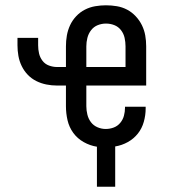

<svg xmlns="http://www.w3.org/2000/svg" viewBox="-20 -548 640 725"><path d="M346 157V6Q320 2 296 -11.5Q272 -25 256.5 -46.5Q241 -68 235 -94Q229 -120 229 -147V-225H195Q175 -225 155 -229Q135 -233 117 -242Q99 -251 85 -265.5Q71 -280 62 -298.5Q53 -317 49.5 -337Q46 -357 46 -377V-405H124V-377Q124 -361 127.5 -346Q131 -331 140.5 -318.5Q150 -306 165 -300.5Q180 -295 195 -295H229V-373Q229 -394 232.5 -414Q236 -434 244.5 -452.5Q253 -471 267.5 -486.5Q282 -502 300.5 -511.5Q319 -521 339.5 -524.5Q360 -528 380 -528Q401 -528 421.5 -524.5Q442 -521 460 -511.5Q478 -502 492.5 -486.5Q507 -471 516 -452.5Q525 -434 528.5 -414Q532 -394 532 -373V-225H306V-147Q306 -131 310 -115Q314 -99 323.5 -86.5Q333 -74 348 -67.5Q363 -61 379 -61Q395 -61 409.5 -66.5Q424 -72 434 -84Q444 -96 448 -111Q452 -126 452 -141V-145H530V-138Q530 -113 523 -88Q516 -63 500.5 -43.5Q485 -24 462.5 -11.5Q440 1 415 5V157ZM306 -295H454V-373Q454 -389 450.5 -405Q447 -421 437 -434Q427 -447 412 -453Q397 -459 380 -459Q364 -459 349 -453Q334 -447 324 -434Q314 -421 310 -405Q306 -389 306 -373Z"/></svg>

Font: Iosevka Extended
Style: Regular
Weight: 400
Width: 7
Monospace: yes
Designer: Belleve Invis
Foundry: Belleve Invis
Version: Version 32.5.0; ttfautohint (v1.8.4)